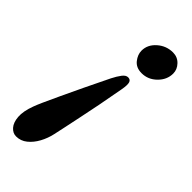

<svg xmlns="http://www.w3.org/2000/svg" viewBox="-228 -536 747 747"><g transform="rotate(45 146.0 -162.5)"><path d="M182.8 -302.1Q195.7 -302.1 199.2 -290.7Q202.8 -279.3 197.8 -251.6Q188 -196.3 178.5 -147.8Q169.1 -99.4 160.4 -59.1Q151.8 -18.8 145.7 10.8Q139.5 40.5 135.5 57.9Q129.5 85.7 115.7 111.3Q101.8 136.9 81.9 152.9Q62 169 36.7 169Q18.8 169 5.1 153.6Q-8.7 138.2 -10.9 109.2Q-13.1 80.2 1.9 39.9Q5.3 29.8 17.2 3Q29.2 -23.7 47.5 -62.8Q65.9 -101.8 88.9 -150.4Q112 -198.9 138 -251.6Q149.1 -273.5 160 -287.8Q170.8 -302.1 182.8 -302.1ZM237.7 -494Q262.8 -494 279.6 -476.4Q296.5 -458.7 296.5 -436.3Q296.5 -402.5 270.2 -376.4Q243.8 -350.2 208.1 -350.2Q178.1 -350.2 162 -370.3Q146 -390.4 146 -412.1Q146 -445.2 173.6 -469.6Q201.3 -494 237.7 -494Z"/></g></svg>

Font: EB Garamond
Style: Italic
Weight: 400
Italic angle: -17.2°
Designer: Georg Duffner and Octavio Pardo
Foundry: Georg Duffner
Version: Version 1.001